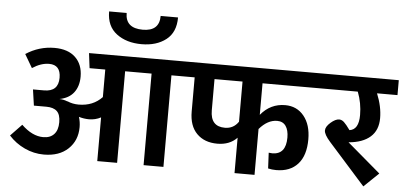

<svg xmlns="http://www.w3.org/2000/svg" viewBox="-60 -1101 2628 1243"><g transform="rotate(5 1254.0 -479.5)"><path d="M828 -779Q730 -779 665.5 -827.5Q601 -876 601 -972H715Q715 -873 828 -873Q936 -873 936 -972H1049Q1049 -875 987 -827Q925 -779 828 -779ZM1144 -692V-595H1039V0H910V-595H738V0H609V-284Q573 -265 532 -265Q499 -265 466 -275Q476 -242 476 -209Q476 -122 418 -67Q360 -12 260 -12Q195 -12 135 -40Q75 -68 32 -116L105 -192Q175 -124 247 -124Q292 -124 317 -151Q342 -178 342 -229Q342 -279 319 -300.5Q296 -322 250 -322H169L154 -426H226Q319 -426 319 -516Q319 -600 244 -600Q191 -600 135 -563L84 -650Q170 -706 270 -706Q358 -706 406 -660Q454 -614 454 -535Q454 -473 423 -432Q392 -391 330 -379Q356 -379 383 -368V-369Q417 -354 457 -354Q550 -354 609 -416V-595H507L495 -692Z M2029 -595H1631V-390Q1694 -467 1790 -467Q1866 -467 1912 -410.5Q1958 -354 1958 -259Q1958 -154 1908 -98.5Q1858 -43 1768 -43Q1740 -43 1715 -49L1710 -151Q1726 -149 1733 -149Q1822 -149 1822 -259Q1822 -307 1803 -334Q1784 -361 1747 -361Q1685 -361 1631 -298V0H1501V-230Q1453 -180 1373 -180Q1289 -180 1239.5 -230Q1190 -280 1190 -373V-595H1104V-692H2029ZM1413 -287Q1469 -287 1501 -334V-595H1319V-392Q1319 -287 1413 -287Z M2508 -692V-595H2375Q2409 -512 2409 -436Q2409 -358 2360 -314.5Q2311 -271 2219 -263L2435 -79L2339 13L2100 -255Q2060 -300 2060 -326Q2060 -351 2091 -378Q2122 -405 2146 -405Q2163 -405 2178 -391Q2193 -377 2218 -342Q2278 -350 2278 -445Q2278 -523 2250 -595H1989V-692Z"/></g></svg>

Font: FiraGO SemiBold
Style: Regular
Weight: 600
Designer: bBox Type
Foundry: bBox Type GmbH
Version: Version 1.001;PS 001.001;hotconv 1.0.88;makeotf.lib2.5.64775